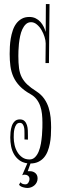

<svg xmlns="http://www.w3.org/2000/svg" viewBox="-20 -790 301 950"><path d="M115.2 140.1Q105.5 140.1 92.8 136.2Q80.1 132.3 74.2 124L81.1 111.8Q86.4 118.2 92.5 120.1Q98.6 122.1 106 122.1Q115.2 122.1 120.6 113.3Q126 104.5 126 96.2Q126 85.4 118.9 79.8Q111.8 74.2 102.1 74.2Q96.2 74.2 89.8 77.1L115.2 18.1Q91.3 14.6 75.2 2.4Q59.1 -9.8 49.1 -27.3Q39.1 -44.9 34.9 -66.4Q30.8 -87.9 30.8 -109.9Q30.8 -121.6 32.2 -137Q33.7 -152.3 38.3 -166.3Q43 -180.2 52.5 -189.7Q62 -199.2 78.1 -199.2Q93.3 -199.2 101.6 -190.9Q109.9 -182.6 113.5 -170.4Q117.2 -158.2 117.7 -144.3Q118.2 -130.4 118.2 -119.1V-99.1L101.1 -100.1V-130.9Q101.1 -136.7 100.8 -145.5Q100.6 -154.3 98.4 -162.4Q96.2 -170.4 91.6 -176.3Q86.9 -182.1 78.1 -182.1Q66.9 -182.1 60.8 -173.6Q54.7 -165 51.8 -153.3Q48.8 -141.6 48.3 -129.4Q47.9 -117.2 47.9 -109.9Q47.9 -91.8 52.2 -72.5Q56.6 -53.2 66.2 -37.4Q75.7 -21.5 90.6 -11.2Q105.5 -1 126 -1Q142.1 -1 153.3 -12.2Q164.6 -23.4 171.6 -40.8Q178.7 -58.1 182.4 -79.3Q186 -100.6 187.7 -120.8Q189.5 -141.1 189.7 -158.2Q189.9 -175.3 189.9 -184.1Q189.9 -205.6 187.7 -226.1Q185.5 -246.6 179.2 -264.9Q172.9 -283.2 161.4 -298.3Q149.9 -313.5 130.9 -324.2Q97.7 -342.8 77.4 -364.3Q57.1 -385.7 46.1 -410.4Q35.2 -435.1 31.5 -463.1Q27.8 -491.2 27.8 -522.9Q27.8 -539.1 28.8 -559.1Q29.8 -579.1 33.2 -599.4Q36.6 -619.6 43 -638.9Q49.3 -658.2 60.3 -673.1Q71.3 -688 87.2 -697Q103 -706.1 125 -706.1Q143.1 -706.1 156.7 -699.2Q170.4 -692.4 180.2 -681.4Q189.9 -670.4 196.3 -657.2Q202.6 -644 206.1 -631.8L207 -770H225.1L222.2 -478H205.1Q205.1 -491.7 205.3 -503.4Q205.6 -515.1 205.6 -526.6Q205.6 -538.1 205.8 -549.8Q206.1 -561.5 206.1 -575.2Q206.1 -589.4 200.4 -607.4Q194.8 -625.5 185.3 -641.6Q175.8 -657.7 162.4 -668.9Q148.9 -680.2 133.8 -680.2Q118.7 -680.2 108.2 -670.4Q97.7 -660.6 90.6 -645.3Q83.5 -629.9 79.6 -611.1Q75.7 -592.3 73.7 -573.7Q71.8 -555.2 71.3 -539.1Q70.8 -522.9 70.8 -513.2Q70.8 -478 74.2 -452.6Q77.6 -427.2 87.6 -407.7Q97.7 -388.2 115 -371.8Q132.3 -355.5 160.2 -337.9Q184.1 -322.3 198.5 -301.8Q212.9 -281.2 220.5 -257.6Q228 -233.9 230.5 -208.7Q232.9 -183.6 232.9 -159.2Q232.9 -139.6 231.7 -119.1Q230.5 -98.6 226.6 -78.9Q222.7 -59.1 215.8 -41.5Q209 -23.9 197.5 -10.5Q186 2.9 169.7 10.7Q153.3 18.6 130.9 19L117.2 57.1H127.9Q144.5 57.1 155.3 66.7Q166 76.2 166 92.8Q166 103.5 161.6 112.3Q157.2 121.1 150.1 127.2Q143.1 133.3 134 136.7Q125 140.1 115.2 140.1Z"/></svg>

Font: Bigelow Rules
Style: Regular
Weight: 400
Designer: Astigmatic (AOETI)
Foundry: Astigmatic (AOETI)
Version: Version 1.001